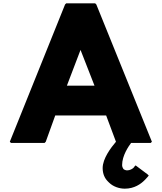

<svg xmlns="http://www.w3.org/2000/svg" viewBox="-20 -852 972 1154"><path d="M548 -337H382L464 -552ZM559 -825 552 -832H378L371 -825L39 0L46 7H248L255 0L312 -158H618L677 0C647 35 597 101 597 158C597 194 610 220 628 238L635 245C661 271 699 282 730 282C788 282 827 253 848 232L855 225C867 213 874 203 874 203L867 196L795 142L788 149C788 149 787 152 783 156C776 163 761 172 744 172C737 172 728 169 722 164C718 158 714 150 714 140C714 83 753 27 768 7H886L893 0Z"/></svg>

Font: Hussar Woodtype
Style: Blk
Weight: 900
Foundry: Cannot Into Space Fonts
Version: Version 1.07